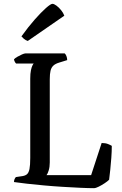

<svg xmlns="http://www.w3.org/2000/svg" viewBox="-20 -983 638 1003"><path d="M471 0Q442 0 399.5 -2Q357 -4 307 -7Q257 -10 208.5 -14.5Q160 -19 119.5 -23.5Q79 -28 53 -32Q53 -40 56 -47Q59 -54 63 -58L90 -62Q110 -64 120 -72Q130 -80 134 -100Q138 -120 138 -158V-572Q138 -599 141.5 -615.5Q145 -632 149.5 -641Q154 -650 156 -651H64Q60 -655 57 -661Q54 -667 53 -673Q58 -679 70 -686Q82 -693 94.5 -698.5Q107 -704 113 -704H318Q323 -700 327 -690Q331 -680 331 -669L289 -656Q269 -650 258.5 -640Q248 -630 244 -613.5Q240 -597 240 -569V-134Q240 -111 234.5 -93Q229 -75 223 -68H456L511 -236Q531 -236 544.5 -230.5Q558 -225 564 -221Q564 -191 561.5 -158Q559 -125 556 -96Q553 -67 550 -44Q542 -36 527 -26Q512 -16 496 -8Q480 0 471 0ZM125 -769Q113 -773 104.5 -780.5Q96 -788 92 -793Q128 -843 161.5 -881Q195 -919 220 -941Q245 -963 254 -963Q262 -963 275 -953.5Q288 -944 299.5 -929.5Q311 -915 316 -901Z"/></svg>

Font: Texturina Medium 12pt
Style: Regular
Weight: 400
Version: Version 1.002